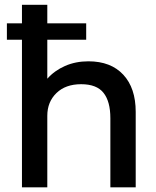

<svg xmlns="http://www.w3.org/2000/svg" viewBox="-20 -802 667 822"><path d="M74 0V-632H9.5V-702H74V-781.5H182.5V-702H349V-632H182.5V-465Q213 -499.5 258.2 -519.5Q303.5 -539.5 358.5 -539.5Q454.5 -539.5 507.8 -482.2Q561 -425 561 -323V0H452.5V-296Q452.5 -367.5 423.2 -404.5Q394 -441.5 327.5 -441.5Q260.5 -441.5 221.5 -403.5Q182.5 -365.5 182.5 -306.5V0Z"/></svg>

Font: Epilogue Medium
Style: Regular
Weight: 500
Designer: Tyler Finck
Foundry: Etcetera Type Co
Version: Version 2.111; ttfautohint (v1.8.3)